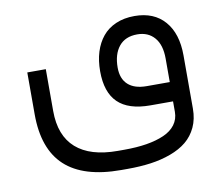

<svg xmlns="http://www.w3.org/2000/svg" viewBox="-66 -419 832 718"><g transform="rotate(-10 349.5 -59.5)"><path d="M642.6 -162.6V39.6Q642.6 79.1 628.2 109.9Q613.8 140.6 588.9 161.1Q564 181.6 528.1 194.8Q492.2 208 451.7 213.6Q411.1 219.2 363.3 219.2H338.4Q196.3 219.2 126.2 154.5Q56.2 89.8 56.2 -42V-201.2H126.5V-42.5Q126.5 51.3 180.4 98.9Q234.4 146.5 338.4 146.5H363.3Q410.6 146.5 448.2 140.4Q485.8 134.3 514.4 121.8Q543 109.4 558.6 88.4Q574.2 67.4 574.2 39.6V7.3V0H566.9H487.8Q405.3 0 365.2 -39.1Q325.2 -78.1 325.2 -158.2Q325.2 -198.2 335.4 -231.2Q345.7 -264.2 365.5 -288.3Q385.3 -312.5 416.3 -325.9Q447.3 -339.4 487.3 -339.4Q561 -339.4 601.8 -292.5Q642.6 -245.6 642.6 -162.6ZM392.1 -160.2Q392.1 -117.7 416.5 -95.5Q440.9 -73.2 487.3 -73.2H567.4H574.7V-80.6V-163.1Q574.7 -214.4 550.8 -242.2Q526.9 -270 485.4 -270Q439.9 -270 416 -240.5Q392.1 -210.9 392.1 -160.2Z"/></g></svg>

Font: Shabnam Light FD-WOL
Style: Light-FD-WOL
Weight: 300
Foundry: DejaVu fonts team - Redesigned by Saber Rastikerdar - Based on Vazir font
Version: Version 5.0.0